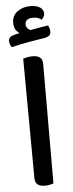

<svg xmlns="http://www.w3.org/2000/svg" viewBox="-62 -968 384 1007"><g transform="rotate(-5 129.5 -464.5)"><path d="M135 8Q107 8 94 -2.5Q81 -13 81 -38L77 -666Q84 -668 98 -671Q112 -674 127 -674Q179 -674 179 -630L178 0Q171 2 160 5Q149 8 135 8ZM139 -937Q170 -937 188.5 -925Q207 -913 207 -892Q207 -883 202 -874.5Q197 -866 192 -861Q183 -868 172.5 -871.5Q162 -875 147 -875Q125 -875 115 -866.5Q105 -858 105 -844Q105 -831 114.5 -821Q124 -811 144 -808L82 -795Q65 -801 53 -816.5Q41 -832 41 -857Q41 -895 69.5 -916Q98 -937 139 -937ZM222 -828Q226 -822 228.5 -812Q231 -802 231 -794Q231 -782 224.5 -775.5Q218 -769 203 -765Q165 -759 116 -750.5Q67 -742 23 -731Q18 -737 14.5 -746Q11 -755 11 -765Q11 -777 19 -784Q27 -791 44 -795Q72 -802 105.5 -808Q139 -814 170.5 -819.5Q202 -825 222 -828Z"/></g></svg>

Font: Baloo Bhaijaan 2 Medium
Style: Regular
Weight: 500
Designer: Sanskriti Dholi, Noopur Datye and Ek Type
Foundry: Ek Type
Version: Version 1.701